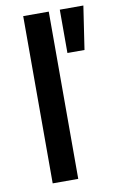

<svg xmlns="http://www.w3.org/2000/svg" viewBox="-83 -767 502 814"><g transform="rotate(-10 168.0 -360.0)"><path d="M76.5 0V-720H186.5V0ZM234 -533.5V-720H335.5L307.5 -533.5Z"/></g></svg>

Font: Geologica
Style: Regular
Weight: 400
Designer: Sindre Bremnes, Frode Helland
Foundry: Monokrom Skriftforlag AS
Version: Version 1.010; ttfautohint (v1.8.4.7-5d5b);gftools[0.9.28]